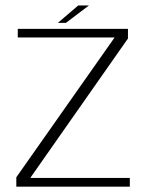

<svg xmlns="http://www.w3.org/2000/svg" viewBox="-20 -698 568 718"><path d="M41 0H465.5V-32.5H94.5V-34.5L458.5 -554V-590H46.5V-558H408V-557L41 -35ZM196.5 -612.5H226.5L312.5 -677.5H272.5Z"/></svg>

Font: Anybody SemiExpanded ExtraLight
Style: Regular
Weight: 250
Width: 6
Version: Version 1.113;gftools[0.9.25]